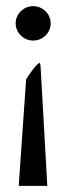

<svg xmlns="http://www.w3.org/2000/svg" viewBox="-20 -610 217 625"><path d="M88 -478C119 -478 145 -503 145 -534C145 -565 119 -590 88 -590C57 -590 31 -565 31 -534C31 -503 57 -478 88 -478ZM134 -5 112 -395C111 -406 109 -405 109 -405C99 -404 71 -361 65 -352L41 -5Z"/></svg>

Font: Charger Pro
Style: LitNar
Weight: 300
Designer: Jasper
Foundry: Cannot Into Space Fonts
Version: Version 1.09